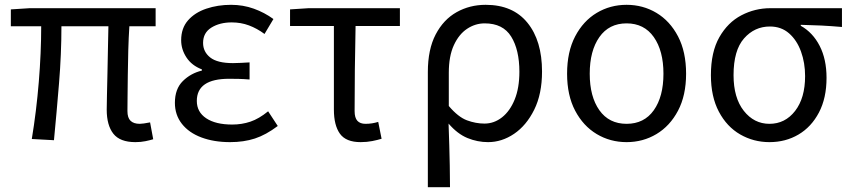

<svg xmlns="http://www.w3.org/2000/svg" viewBox="-20 -577 3528 797"><path d="M542 13Q478 13 450.5 -22Q423 -57 423 -122Q423 -143 424 -182.5Q425 -222 426 -271Q427 -320 428 -371.5Q429 -423 430 -468H235Q235 -353 225 -231Q215 -109 204 5L112 0Q131 -115 141 -236.5Q151 -358 151 -468H25V-538L103 -543H626V-468H517Q514 -422 512.5 -369Q511 -316 510.5 -265.5Q510 -215 509.5 -175.5Q509 -136 509 -116Q509 -88 522 -75.5Q535 -63 560 -63Q573 -63 603 -69L616 1Q603 5 584 9Q565 13 542 13Z M935 13Q868 13 816 -6.5Q764 -26 735 -63Q706 -100 706 -150Q706 -208 739 -240.5Q772 -273 818 -284V-289Q776 -305 754 -338.5Q732 -372 732 -410Q732 -460 760.5 -492.5Q789 -525 836.5 -541Q884 -557 939 -557Q989 -557 1033.5 -541Q1078 -525 1115 -498L1078 -436Q1047 -459 1013.5 -471.5Q980 -484 942 -484Q892 -484 857.5 -462.5Q823 -441 823 -399Q823 -362 852.5 -338.5Q882 -315 947 -315Q964 -315 980 -316Q996 -317 1016 -318V-247Q992 -249 971.5 -249.5Q951 -250 931 -250Q797 -250 797 -158Q797 -112 836 -86Q875 -60 944 -60Q984 -60 1019.5 -72Q1055 -84 1093 -115L1133 -54Q1084 -17 1038 -2Q992 13 935 13Z M1477 13Q1416 13 1391 -22Q1366 -57 1366 -122V-469H1184V-538L1261 -543H1640V-469H1456Q1454 -377 1453 -288Q1452 -199 1452 -116Q1452 -88 1463.5 -75.5Q1475 -63 1497 -63Q1511 -63 1524 -65Q1537 -67 1550 -71L1564 -1Q1548 4 1525.5 8.5Q1503 13 1477 13Z M1756 200V-278Q1756 -372 1788.5 -434Q1821 -496 1875.5 -526.5Q1930 -557 1996 -557Q2109 -557 2169.5 -482.5Q2230 -408 2230 -280Q2230 -187 2197.5 -121.5Q2165 -56 2114 -21.5Q2063 13 2006 13Q1962 13 1920.5 -4Q1879 -21 1842 -64Q1844 -15 1845 26.5Q1846 68 1847 109.5Q1848 151 1848 200ZM1991 -64Q2031 -64 2064 -90Q2097 -116 2116.5 -164Q2136 -212 2136 -279Q2136 -370 2102 -425Q2068 -480 1992 -480Q1953 -480 1919 -457.5Q1885 -435 1864 -389.5Q1843 -344 1843 -275V-137Q1882 -91 1918.5 -77.5Q1955 -64 1991 -64Z M2581 13Q2513 13 2457 -20.5Q2401 -54 2367.5 -117.5Q2334 -181 2334 -271Q2334 -362 2367.5 -426Q2401 -490 2457 -523.5Q2513 -557 2581 -557Q2649 -557 2705 -523.5Q2761 -490 2794.5 -426Q2828 -362 2828 -271Q2828 -181 2794.5 -117.5Q2761 -54 2705 -20.5Q2649 13 2581 13ZM2581 -63Q2654 -63 2694 -119.5Q2734 -176 2734 -271Q2734 -366 2694 -423Q2654 -480 2581 -480Q2508 -480 2468 -423Q2428 -366 2428 -271Q2428 -176 2468 -119.5Q2508 -63 2581 -63Z M3174 13Q3108 13 3052.5 -19Q2997 -51 2964 -113.5Q2931 -176 2931 -265Q2931 -361 2966 -422.5Q3001 -484 3057.5 -513.5Q3114 -543 3178 -543H3475V-465Q3429 -469 3389 -471Q3349 -473 3304 -474V-470Q3354 -442 3382.5 -386.5Q3411 -331 3411 -254Q3411 -170 3379.5 -110Q3348 -50 3294.5 -18.5Q3241 13 3174 13ZM3174 -63Q3239 -63 3280.5 -116.5Q3322 -170 3322 -261Q3322 -316 3305 -363Q3288 -410 3255.5 -438.5Q3223 -467 3176 -467Q3112 -467 3068.5 -417.5Q3025 -368 3025 -265Q3025 -171 3067.5 -117Q3110 -63 3174 -63Z"/></svg>

Font: Chocolate Classical Sans
Style: Regular
Weight: 400
Designer: 田海東、宇文滿月
Foundry: Moonlit Owen
Version: Version 1.001